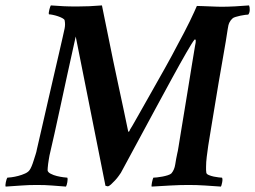

<svg xmlns="http://www.w3.org/2000/svg" viewBox="-47 -685 943 710"><path d="M238 -661Q261 -661 283.5 -662Q306 -663 330 -665Q333 -649 339.5 -618Q346 -587 354 -547Q362 -507 371.5 -461Q381 -415 391 -369Q401 -323 410 -280.5Q419 -238 426 -204Q426 -200 429 -197Q432 -200 434 -206Q440 -215 460.5 -251.5Q481 -288 508 -335.5Q535 -383 563 -433Q591 -483 610 -520Q622 -542 633.5 -564Q645 -586 654.5 -605.5Q664 -625 671 -640.5Q678 -656 681 -663Q687 -663 699.5 -662.5Q712 -662 725.5 -661.5Q739 -661 751.5 -660.5Q764 -660 771 -660Q795 -660 822.5 -661.5Q850 -663 874 -665Q877 -658 876.5 -647.5Q876 -637 871 -631Q868 -631 859.5 -630Q851 -629 842 -627Q833 -625 824.5 -622.5Q816 -620 813 -617Q806 -611 801.5 -602Q797 -593 795 -577Q793 -563 788 -532.5Q783 -502 776 -463Q769 -424 761.5 -379.5Q754 -335 747 -292Q740 -249 733.5 -210.5Q727 -172 723 -146Q720 -125 717.5 -105Q715 -85 715 -68Q715 -62 715 -56.5Q715 -51 716 -46Q717 -41 725.5 -37.5Q734 -34 743.5 -32Q753 -30 762 -29Q771 -28 774 -28Q777 -23 774.5 -10.5Q772 2 770 5Q742 3 711.5 1Q681 -1 650 -1Q618 -1 582.5 1Q547 3 514 5Q513 4 513.5 -0.5Q514 -5 515 -10.5Q516 -16 517.5 -21Q519 -26 520 -28Q524 -28 533.5 -29Q543 -30 553.5 -32Q564 -34 573.5 -37Q583 -40 587 -44Q598 -57 601 -77Q604 -97 609 -120Q610 -122 613.5 -144Q617 -166 622.5 -199.5Q628 -233 635 -275.5Q642 -318 649 -361Q656 -404 662.5 -444.5Q669 -485 674 -514Q675 -518 676.5 -527.5Q678 -537 675 -539Q674 -540 672 -538Q665 -530 642.5 -491Q620 -452 590.5 -398Q561 -344 528 -283Q495 -222 467 -170Q439 -118 420 -83Q401 -48 400 -46Q398 -43 392 -34.5Q386 -26 378.5 -18Q371 -10 363.5 -3Q356 4 351 4Q349 4 343 2L233 -550Q215 -470 201 -405Q187 -340 175.5 -287Q164 -234 154.5 -191Q145 -148 136 -110Q135 -104 133.5 -95.5Q132 -87 131 -79Q130 -71 129.5 -64.5Q129 -58 129 -55Q130 -48 140.5 -42.5Q151 -37 163.5 -34Q176 -31 187.5 -29.5Q199 -28 202 -28Q204 -23 202 -11.5Q200 0 197 5Q169 3 145 1Q121 -1 90 -1Q58 -1 32.5 1Q7 3 -26 5Q-28 1 -25.5 -11Q-23 -23 -20 -28Q-16 -28 -4.5 -29.5Q7 -31 20.5 -34.5Q34 -38 46 -43.5Q58 -49 63 -57Q66 -61 70 -70.5Q74 -80 77.5 -91.5Q81 -103 84.5 -113.5Q88 -124 89 -131Q99 -173 109.5 -220Q120 -267 131 -314Q142 -361 152 -405Q162 -449 170.5 -485Q179 -521 184.5 -546Q190 -571 192 -580Q195 -595 192 -610Q191 -614 183.5 -618Q176 -622 167 -625Q158 -628 148.5 -630Q139 -632 134 -632Q133 -634 133.5 -639Q134 -644 135.5 -649.5Q137 -655 138.5 -659.5Q140 -664 141 -665Q169 -663 188 -662Q207 -661 238 -661Z"/></svg>

Font: Vermiglione SemiBold
Style: Italic
Weight: 600
Italic angle: -11°
Version: Version 1.000